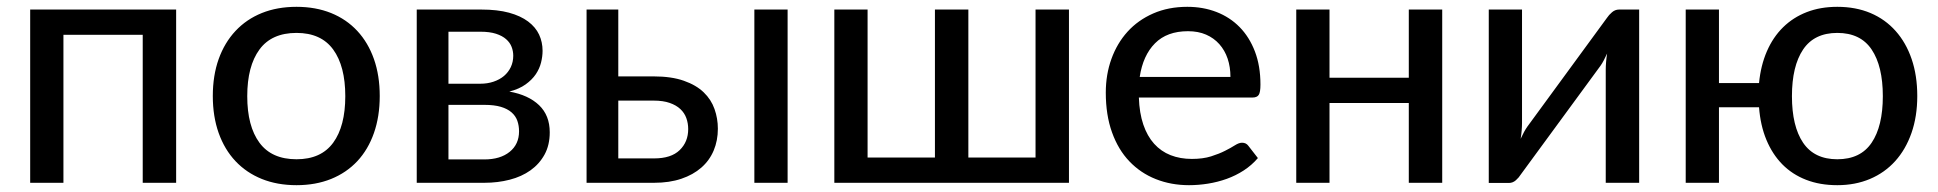

<svg xmlns="http://www.w3.org/2000/svg" viewBox="-20 -536 5682 563"><path d="M496.5 0H398.5V-434H166V0H68.5V-508H496.5Z M849.5 -516Q905.5 -516 950.8 -497.8Q996 -479.5 1027.8 -445.2Q1059.5 -411 1076.5 -362.8Q1093.5 -314.5 1093.5 -254.5Q1093.5 -194.5 1076.5 -146Q1059.5 -97.5 1027.8 -63.5Q996 -29.5 950.8 -11.2Q905.5 7 849.5 7Q793 7 747.8 -11.2Q702.5 -29.5 670.5 -63.5Q638.5 -97.5 621.2 -146Q604 -194.5 604 -254.5Q604 -314.5 621.2 -362.8Q638.5 -411 670.5 -445.2Q702.5 -479.5 747.8 -497.8Q793 -516 849.5 -516ZM849.5 -69Q921.5 -69 957 -117.5Q992.5 -166 992.5 -254Q992.5 -342 957 -390.8Q921.5 -439.5 849.5 -439.5Q776.5 -439.5 740.8 -390.8Q705 -342 705 -254Q705 -166 740.8 -117.5Q776.5 -69 849.5 -69Z M1400 -68.5Q1447 -68.5 1474.5 -90.8Q1502 -113 1502 -151Q1502 -167.5 1497 -181.8Q1492 -196 1480 -206.5Q1468 -217 1448.5 -222.8Q1429 -228.5 1400.5 -228.5H1295V-68.5ZM1295 -443V-290.5H1388.5Q1409.5 -290.5 1427.2 -296.5Q1445 -302.5 1457.8 -313.2Q1470.5 -324 1477.8 -339.2Q1485 -354.5 1485 -372.5Q1485 -386 1480.2 -398.5Q1475.5 -411 1464.2 -421Q1453 -431 1434.5 -437Q1416 -443 1388.5 -443ZM1391.5 -508Q1438.5 -508 1472.5 -498.8Q1506.5 -489.5 1528.5 -473Q1550.5 -456.5 1560.8 -434.5Q1571 -412.5 1571 -387Q1571 -370.5 1566.5 -352.5Q1562 -334.5 1551 -318.2Q1540 -302 1521.2 -288.5Q1502.5 -275 1473.5 -267.5Q1529.5 -257.5 1560.8 -227.5Q1592 -197.5 1592 -148Q1592 -110.5 1576.8 -82.8Q1561.5 -55 1535.5 -36.5Q1509.5 -18 1474.5 -9Q1439.5 0 1400.5 0H1202V-508Z M1898 -71.5Q1948 -71.5 1973 -95.8Q1998 -120 1998 -157.5Q1998 -174.5 1992.5 -189.8Q1987 -205 1975 -216.2Q1963 -227.5 1943.8 -234.2Q1924.5 -241 1896.5 -241H1793V-71.5ZM1896.5 -312Q1949 -312 1985.2 -299.2Q2021.5 -286.5 2043.5 -265.2Q2065.5 -244 2075.2 -216.2Q2085 -188.5 2085 -158.5Q2085 -124 2072.8 -94.8Q2060.5 -65.5 2036.5 -44.5Q2012.5 -23.5 1977.8 -11.8Q1943 0 1898 0H1700V-508H1793V-312ZM2289.5 -508V0H2192V-508Z M3114.5 -508V0H2426.5V-508H2524V-74H2721.5V-508H2819.5V-74H3016.5V-508Z M3588 -310.5Q3588 -339.5 3579.8 -364Q3571.5 -388.5 3555.5 -406.5Q3539.5 -424.5 3516.5 -434.5Q3493.5 -444.5 3463.5 -444.5Q3402 -444.5 3366.8 -409Q3331.5 -373.5 3322 -310.5ZM3668.5 -72.5Q3650.5 -51.5 3627 -36.2Q3603.5 -21 3577 -11.5Q3550.5 -2 3522.2 2.5Q3494 7 3466.5 7Q3414 7 3369.2 -10.8Q3324.5 -28.5 3291.8 -62.8Q3259 -97 3240.8 -147.8Q3222.5 -198.5 3222.5 -264.5Q3222.5 -317.5 3239 -363.2Q3255.5 -409 3286.2 -443Q3317 -477 3361.5 -496.5Q3406 -516 3461.5 -516Q3508 -516 3547.2 -500.8Q3586.5 -485.5 3615 -456.5Q3643.5 -427.5 3659.8 -385Q3676 -342.5 3676 -288Q3676 -265.5 3671 -257.8Q3666 -250 3652.5 -250H3319.5Q3321 -204.5 3332.5 -170.8Q3344 -137 3364.2 -114.5Q3384.5 -92 3412.5 -81Q3440.5 -70 3475 -70Q3507.5 -70 3531.2 -77.5Q3555 -85 3572.2 -93.8Q3589.5 -102.5 3601.2 -110Q3613 -117.5 3622 -117.5Q3634 -117.5 3640.5 -108.5Z M4209 -508V0H4111V-234H3878.5V0H3781V-508H3878.5V-308H4111V-508Z M4786.5 -508V0H4688.5V-332Q4688.5 -342 4689.5 -354.2Q4690.5 -366.5 4692.5 -379Q4687.5 -368.5 4682.8 -359.2Q4678 -350 4673 -343L4439.5 -24.5Q4434 -15.5 4425 -7.5Q4416 0.5 4404.5 0.5H4345.5V-508H4443V-175.5Q4443 -165.5 4442 -153.2Q4441 -141 4439 -129Q4449 -151 4458.5 -164.5L4692 -483.5Q4697.5 -492 4706.8 -500Q4716 -508 4727.5 -508Z M5367.5 -69Q5435.5 -69 5468.2 -117.5Q5501 -166 5501 -254Q5501 -342 5468.2 -390.8Q5435.5 -439.5 5367.5 -439.5Q5300 -439.5 5267.2 -390.8Q5234.5 -342 5234.5 -254Q5234.5 -166 5267.2 -117.5Q5300 -69 5367.5 -69ZM5138 -292.5Q5143 -344 5161 -385.5Q5179 -427 5208.5 -456Q5238 -485 5278 -500.5Q5318 -516 5367.5 -516Q5421.5 -516 5464.8 -497.8Q5508 -479.5 5538.5 -445.2Q5569 -411 5585.5 -362.8Q5602 -314.5 5602 -254.5Q5602 -194.5 5585 -146Q5568 -97.5 5537.2 -63.5Q5506.5 -29.5 5463.2 -11.2Q5420 7 5367.5 7Q5316.5 7 5276 -8.8Q5235.5 -24.5 5206.2 -54.2Q5177 -84 5159.5 -126.2Q5142 -168.5 5138 -221.5H5020.5V0H4923V-508H5020.5V-292.5Z"/></svg>

Font: Lato 2
Style: Regular
Weight: 500
Designer: Lukasz Dziedzic with Adam Twardoch and Botio Nikoltchev
Foundry: tyPoland Lukasz Dziedzic
Version: Version 2.015; 2015-08-06; http://www.latofonts.com/